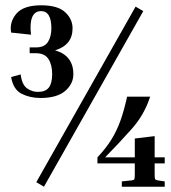

<svg xmlns="http://www.w3.org/2000/svg" viewBox="-20 -705 645 725"><path d="M116 -504H92V-526H116Q148 -526 161 -546.5Q174 -567 174 -598Q174 -663 135 -663Q111 -663 101.5 -640Q92 -617 97 -574L22 -582Q15 -622 42 -653.5Q69 -685 135 -685Q198 -685 226 -659Q254 -633 254 -598Q254 -535 188 -515Q257 -495 257 -425Q257 -388 226 -361.5Q195 -335 133 -335Q93 -335 61.5 -351Q30 -367 22 -414L58 -424Q63 -385 82 -371.5Q101 -358 123 -358Q152 -358 164.5 -374.5Q177 -391 177 -425Q177 -460 163 -482Q149 -504 116 -504ZM492 -680 521 -663 146 0 117 -17ZM489 -48V-88H348V-111Q381 -146 401.5 -179.5Q422 -213 435.5 -251.5Q449 -290 460 -340H547Q525 -272 478.5 -219.5Q432 -167 377 -111H489V-182L564 -191V-111H602V-88H564V-48Q564 -32 565.5 -29Q567 -26 575 -24L602 -20V0H440V-20L478 -24Q486 -25 487.5 -28.5Q489 -32 489 -48Z"/></svg>

Font: Inria Serif
Style: Bold
Weight: 700
Designer: Black Foundry Team
Foundry: Black Foundry
Version: Version 1.000; ttfautohint (v1.8.3)